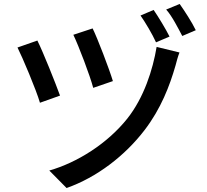

<svg xmlns="http://www.w3.org/2000/svg" viewBox="-20 -880 1040 966"><path d="M884 -860 816 -832C845 -800 876 -739 897 -699L965 -728C946 -768 908 -826 884 -860ZM753 -830 687 -802C712 -766 746 -709 765 -667L833 -696C814 -734 777 -795 753 -830ZM446 -737 349 -705C376 -649 433 -499 449 -438L548 -472C530 -532 470 -689 446 -737ZM168 -676 68 -641C92 -594 163 -426 181 -363L282 -399C258 -465 197 -618 168 -676ZM883 -616 768 -644C749 -529 704 -389 621 -284C520 -157 368 -62 228 -22L315 66C468 12 609 -97 707 -225C790 -333 834 -449 863 -550C868 -569 875 -596 883 -616Z"/></svg>

Font: Spoqa Han Sans Neo Medium
Style: Regular
Weight: 500
Designer: [Spoqa Han Sans Neo] Dong-huui Kim ___ Younghwa Kang ___ Yujin Lee ___ [Noto Sans] Ryoko NISHIZUKA ____ (kana & ideograp
Foundry: Spoqa (http://www.spoqa-han-sans.com)
Version: Version 1.100;hotconv 1.0.109;makeotfexe 2.5.65596